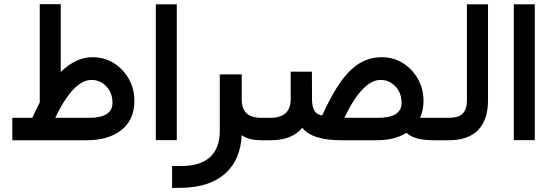

<svg xmlns="http://www.w3.org/2000/svg" viewBox="-20 -672 2643 920"><path d="M170.4 -181.2C150.9 -142.6 139.2 -117.7 134.8 -107.4H39.1V0H396C464.8 0 520 -16.1 561.5 -48.8C603 -81.5 624 -127.9 624 -189C624 -246.1 604.5 -295.4 565.9 -336.4C526.9 -377.4 479.5 -397.9 423.8 -397.9C369.6 -397.9 318.8 -374 271 -326.7V-651.9H170.4ZM519 -179.2C519 -131.3 481.4 -107.4 405.8 -107.4H244.6C302.7 -229 361.3 -289.1 418.5 -289.1C446.3 -289.1 469.7 -278.8 489.7 -257.8C509.3 -236.8 519 -210.4 519 -179.2Z M726.6 -651.4V-0.5H827.1V-651.4Z M1241.2 0C1249.5 0 1253.4 -17.1 1253.4 -51.8V-57.1C1253.4 -90.8 1249.5 -107.4 1241.2 -107.4H1233.4C1168.5 -107.4 1138.2 -135.7 1138.2 -196.8V-315.4H1033.2V-44.9C1033.2 65.9 970.2 123.5 848.6 123.5H804.7V228.5H814.5L849.6 228C939 226.6 1008.3 204.1 1058.1 160.6C1107.4 116.7 1134.3 55.2 1138.2 -24.4C1159.7 -8.3 1191.4 0 1233.4 0Z M2078.1 0C2086.4 0 2090.3 -17.1 2090.3 -51.8V-57.1C2090.3 -90.8 2086.4 -107.4 2078.1 -107.4H1992.7C2003.9 -131.8 2009.3 -159.2 2009.3 -189C2009.3 -246.1 1989.7 -295.4 1951.2 -336.4C1912.1 -377.4 1864.7 -397.9 1809.1 -397.9C1755.4 -397.9 1709.5 -379.4 1669.4 -344.2C1642.1 -319.8 1618.2 -291 1593.8 -252C1569.3 -212.9 1547.9 -171.4 1523.9 -119.1C1491.2 -122.1 1475.1 -147.9 1475.1 -196.3L1474.6 -318.8V-328.6H1373V-198.2C1373 -137.2 1341.3 -107.4 1273.4 -107.4H1236.3C1228 -107.4 1224.1 -90.8 1224.1 -57.1V-51.8C1224.1 -17.1 1228 0 1236.3 0H1276.9C1346.2 0 1396.5 -20 1428.2 -60.1C1459 -20 1521.5 0 1615.2 0H1781.2C1841.3 0 1888.2 -10.7 1927.2 -35.6C1958 -7.8 2002.9 0 2064 0ZM1904.3 -179.2C1904.3 -131.3 1866.7 -107.4 1791 -107.4H1629.9C1688 -229 1746.6 -289.1 1803.7 -289.1C1831.5 -289.1 1855 -278.8 1875 -257.8C1894.5 -236.8 1904.3 -210.4 1904.3 -179.2Z M2072.8 -107.4C2064.5 -107.4 2060.5 -90.8 2060.5 -57.1V-51.8C2060.5 -17.1 2064.5 0 2072.8 0H2131.8C2254.4 0 2318.4 -66.9 2318.4 -191.4V-651.4H2217.3V-190.9C2217.3 -133.8 2190.9 -107.4 2132.3 -107.4Z M2441.9 -651.4V-0.5H2542.5V-651.4Z"/></svg>

Font: Shabnam Medium
Style: Regular
Weight: 500
Foundry: DejaVu fonts team - Redesigned by Saber Rastikerdar - Based on Vazir font
Version: Version 5.0.1